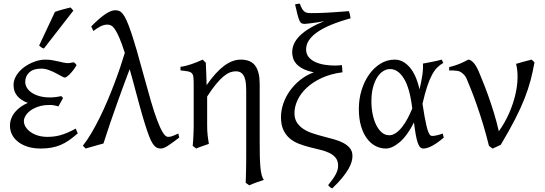

<svg xmlns="http://www.w3.org/2000/svg" viewBox="-20 -793 2965 1044"><path d="M396.5 -439Q387.2 -422.9 377.2 -410.2Q367.2 -397.5 358.4 -388.7Q349.6 -379.9 342.8 -375.5Q335.9 -371.1 332.5 -371.1Q327.1 -371.1 314 -378.7Q300.8 -386.2 283.2 -395.5Q265.6 -404.8 244.9 -412.4Q224.1 -419.9 204.6 -419.9Q161.6 -419.9 139.4 -399.4Q117.2 -378.9 117.2 -347.2Q117.2 -332 125.5 -317.1Q133.8 -302.2 150.6 -290.3Q167.5 -278.3 192.6 -270.8Q217.8 -263.2 252 -263.2Q265.1 -263.2 281.7 -265.1Q298.3 -267.1 313 -270.5L322.8 -260.3L297.9 -214.8Q283.7 -218.8 272.9 -220.5Q262.2 -222.2 250.5 -222.2Q215.3 -222.2 189 -213.4Q162.6 -204.6 145 -191.4Q127.4 -178.2 118.7 -163.1Q109.9 -147.9 109.9 -135.3Q109.9 -118.2 119.4 -102.8Q128.9 -87.4 146 -75.2Q163.1 -63 186.5 -55.9Q210 -48.8 237.8 -48.8Q254.9 -48.8 272.2 -50.8Q289.6 -52.7 308.1 -57.9Q326.7 -63 347.4 -71.8Q368.2 -80.6 391.6 -93.8L402.8 -67.9Q377.9 -45.9 355.5 -30.3Q333 -14.6 309.1 -4.6Q285.2 5.4 258.8 10Q232.4 14.6 200.2 14.6Q163.1 14.6 132.6 5.4Q102.1 -3.9 80.1 -20.5Q58.1 -37.1 46.1 -59.8Q34.2 -82.5 34.2 -109.4Q34.2 -130.4 41.5 -149.2Q48.8 -168 62 -183.8Q75.2 -199.7 93 -212.2Q110.8 -224.6 131.3 -233.4Q94.7 -247.1 74.2 -270.8Q53.7 -294.4 53.7 -330.6Q53.7 -351.1 62 -369.4Q70.3 -387.7 84 -403.1Q97.7 -418.5 115.2 -430.7Q132.8 -442.9 151.9 -451.4Q170.9 -460 189.7 -464.4Q208.5 -468.8 224.6 -468.8Q246.1 -468.8 263.7 -465.8Q281.2 -462.9 296.6 -459.2Q312 -455.6 325.4 -452.6Q338.9 -449.7 352.5 -449.7Q354 -449.7 357.9 -450.4Q361.8 -451.2 366.5 -451.9Q371.1 -452.6 375.2 -453.4Q379.4 -454.1 380.9 -454.1Q386.2 -451.7 389.4 -447.8Q392.6 -443.8 396.5 -439ZM218.8 -529.3Q214.8 -530.3 211.9 -531.5Q209 -532.7 206.1 -534.7Q203.1 -536.6 200.2 -539.1Q197.3 -541.5 192.9 -545.4L278.8 -728.5Q286.6 -731.4 297.4 -734.6Q308.1 -737.8 319.8 -741.2Q331.5 -744.6 343 -747.3Q354.5 -750 363.8 -752.4L378.9 -735.4Z M954.6 -44.9Q918 -17.1 894.3 -1.2Q870.6 14.6 854 14.6Q840.8 14.6 830.3 8.5Q819.8 2.4 809.8 -12.9Q799.8 -28.3 789.6 -55.4Q779.3 -82.5 766.4 -124.3Q753.4 -166 737.3 -224.9Q721.2 -283.7 700.2 -362.8L685.1 -417Q666.5 -368.2 648.9 -320.3Q631.3 -272.5 613.8 -223.1Q596.2 -173.8 578.4 -121.8Q560.5 -69.8 542.5 -12.7Q532.7 -10.3 519.8 -6.6Q506.8 -2.9 493.2 1Q479.5 4.9 466.8 8.5Q454.1 12.2 445.3 14.6L430.7 -1Q454.6 -31.2 477.5 -70.3Q500.5 -109.4 522.2 -153.3Q543.9 -197.3 564 -244.4Q584 -291.5 601.3 -337.4Q618.7 -383.3 633.3 -426.3Q647.9 -469.2 658.7 -505.4Q642.6 -555.7 629.6 -585.9Q616.7 -616.2 605.7 -632.6Q594.7 -648.9 584.7 -654.1Q574.7 -659.2 564.5 -659.2Q547.4 -659.2 529.5 -651.1Q511.7 -643.1 487.8 -624.5L476.1 -649.4Q500.5 -674.3 520.3 -691.2Q540 -708 555.9 -718.3Q571.8 -728.5 584.2 -732.9Q596.7 -737.3 606.9 -737.3Q618.2 -737.3 627.9 -733.6Q637.7 -730 647.7 -717.5Q657.7 -705.1 668.5 -681.4Q679.2 -657.7 692.9 -617.4Q706.5 -577.1 723.9 -517.8Q741.2 -458.5 763.7 -375Q783.2 -302.7 800.8 -242.7Q818.4 -182.6 834.5 -139.6Q850.6 -96.7 865.2 -72.8Q879.9 -48.8 893.6 -48.8Q899.4 -48.8 904.3 -49.6Q909.2 -50.3 915.3 -52.2Q921.4 -54.2 929.4 -57.9Q937.5 -61.5 949.7 -66.9Z M1289.1 -468.8Q1344.2 -468.8 1368.2 -435.1Q1392.1 -401.4 1392.1 -336.9V-23.9Q1392.1 21 1392.8 55.7Q1393.6 90.3 1396 116Q1398.4 141.6 1402.8 158.7Q1407.2 175.8 1415 185.1Q1394 191.9 1373 199.5Q1352.1 207 1335 214.8L1315.9 200.7Q1316.4 190.9 1316.9 173.1Q1317.4 155.3 1317.9 134.8Q1318.4 114.3 1318.6 94Q1318.8 73.7 1318.8 59.6V-293Q1318.8 -316.9 1317.1 -337.4Q1315.4 -357.9 1309.3 -373Q1303.2 -388.2 1292 -396.7Q1280.8 -405.3 1261.7 -405.3Q1247.6 -405.3 1231.7 -399.7Q1215.8 -394 1197 -378.9Q1178.2 -363.8 1155.8 -336.9Q1133.3 -310.1 1106.4 -268.1V-115.2Q1106.4 -98.1 1106.9 -84.5Q1107.4 -70.8 1108.9 -58.6Q1110.4 -46.4 1112.1 -34.7Q1113.8 -22.9 1115.7 -10.7Q1099.1 -4.4 1081.8 1.2Q1064.5 6.8 1046.9 14.6L1027.8 0Q1028.8 -9.8 1029.8 -23.7Q1030.8 -37.6 1031.5 -52.5Q1032.2 -67.4 1032.7 -81.8Q1033.2 -96.2 1033.2 -107.4V-332.5Q1033.2 -357.9 1031.7 -372.3Q1030.3 -386.7 1023.4 -394.3Q1016.6 -401.9 1002.2 -404.8Q987.8 -407.7 961.4 -410.2V-429.7Q979 -432.1 993.9 -436Q1008.8 -439.9 1022.9 -444.8Q1037.1 -449.7 1051.5 -455.6Q1065.9 -461.4 1082 -468.8L1099.1 -451.7Q1100.6 -417.5 1101.6 -390.6L1103.5 -330.1Q1151.4 -399.4 1197.3 -434.1Q1243.2 -468.8 1289.1 -468.8Z M1886.2 -693.4Q1763.7 -659.7 1704.1 -617.4Q1644.5 -575.2 1644.5 -524.9Q1644.5 -499.5 1658.4 -482.7Q1672.4 -465.8 1694.8 -455.6Q1717.3 -445.3 1745.4 -440.9Q1773.4 -436.5 1801.8 -436.5Q1812 -436.5 1821.5 -437.3Q1831.1 -438 1839.4 -439Q1840.3 -429.2 1840.8 -419.4Q1841.3 -409.7 1842.3 -399.9Q1777.8 -391.6 1729 -368.9Q1680.2 -346.2 1647.2 -315.2Q1614.3 -284.2 1597.7 -248.3Q1581.1 -212.4 1581.1 -178.2Q1581.1 -147.5 1594.7 -126.5Q1608.4 -105.5 1630.4 -91.3Q1652.3 -77.1 1680.7 -67.9Q1709 -58.6 1738.8 -50.8Q1768.6 -43 1796.9 -35.2Q1825.2 -27.3 1847.2 -15.6Q1869.1 -3.9 1882.8 12.9Q1896.5 29.8 1896.5 55.7Q1896.5 69.8 1891.6 87.4Q1886.7 105 1874.3 126.5Q1861.8 147.9 1840.6 174.1Q1819.3 200.2 1786.6 231.4Q1778.8 228.5 1773.9 224.1Q1769 219.7 1764.2 213.9Q1779.3 195.3 1789.8 180.4Q1800.3 165.5 1806.6 152.8Q1813 140.1 1815.7 129.4Q1818.4 118.7 1818.4 107.9Q1818.4 81.1 1804.9 64.7Q1791.5 48.3 1769.8 38.1Q1748 27.8 1720.2 21.2Q1692.4 14.6 1663.1 7.1Q1633.8 -0.5 1606 -11Q1578.1 -21.5 1556.4 -39.6Q1534.7 -57.6 1521.2 -85.7Q1507.8 -113.8 1507.8 -156.2Q1507.8 -192.4 1520.3 -229.2Q1532.7 -266.1 1556.2 -299.1Q1579.6 -332 1612.5 -358.4Q1645.5 -384.8 1686.5 -399.9Q1649.9 -407.2 1626.7 -419.4Q1603.5 -431.6 1590.8 -446.5Q1578.1 -461.4 1573.5 -477.5Q1568.8 -493.7 1568.8 -508.3Q1568.8 -558.6 1611.8 -600.1Q1654.3 -641.6 1743.2 -678.2Q1731.9 -675.8 1715.3 -672.9Q1698.7 -670.4 1682.6 -668.2Q1666.5 -666 1653.6 -664.6Q1640.6 -663.1 1636.2 -663.1Q1626.5 -663.1 1620.1 -666.3Q1613.8 -669.4 1608.6 -680.4Q1603.5 -691.4 1597.9 -712.4Q1592.3 -733.4 1584.5 -769Q1591.3 -771.5 1597.4 -772.2Q1603.5 -772.9 1610.4 -772.9Q1616.2 -756.8 1621.8 -746.8Q1627.4 -736.8 1634 -731.2Q1640.6 -725.6 1649.4 -723.6Q1658.2 -721.7 1670.9 -721.7Q1690.4 -721.7 1710.7 -722.2Q1731 -722.7 1755.1 -723.9Q1779.3 -725.1 1808.8 -727.3Q1838.4 -729.5 1876.5 -732.4Q1880.4 -724.6 1882.8 -713.1Q1885.3 -701.7 1886.2 -693.4Z M2096.2 -57.6Q2115.2 -57.6 2133.3 -70.3Q2151.4 -83 2167.5 -103.8Q2183.6 -124.5 2197.3 -150.6Q2210.9 -176.8 2221.7 -203.1Q2208.5 -313.5 2176.5 -365.5Q2144.5 -417.5 2101.1 -417.5Q2082.5 -417.5 2064.5 -406.7Q2046.4 -396 2032 -374Q2017.6 -352.1 2008.5 -318.8Q1999.5 -285.6 1999.5 -240.7Q1999.5 -206.1 2006.1 -173.1Q2012.7 -140.1 2025.1 -114.5Q2037.6 -88.9 2055.4 -73.2Q2073.2 -57.6 2096.2 -57.6ZM2390.6 -451.2Q2372.1 -440.4 2356.9 -425.3Q2341.8 -410.2 2328.4 -384.8Q2314.9 -359.4 2302.5 -321.8Q2290 -284.2 2277.3 -228.5Q2283.7 -187.5 2288.8 -158.7Q2293.9 -129.9 2298.6 -110.6Q2303.2 -91.3 2307.4 -79.8Q2311.5 -68.4 2315.4 -62.7Q2319.3 -57.1 2323.2 -55.4Q2327.1 -53.7 2331.1 -53.7Q2338.9 -53.7 2354.2 -56.9Q2369.6 -60.1 2387.2 -66.9Q2388.2 -62.5 2389.6 -57.6Q2391.1 -52.7 2393.1 -44.9Q2359.4 -16.1 2331.1 -0.7Q2302.7 14.6 2282.2 14.6Q2272 14.6 2264.6 7.3Q2257.3 0 2251.5 -16.6Q2245.6 -33.2 2240.7 -60.3Q2235.8 -87.4 2231 -127Q2193.8 -54.2 2153.1 -19.8Q2112.3 14.6 2078.1 14.6Q2048.8 14.6 2022.2 1Q1995.6 -12.7 1975.3 -39.8Q1955.1 -66.9 1943.1 -107.4Q1931.2 -147.9 1931.2 -201.2Q1931.2 -253.9 1946 -302.5Q1960.9 -351.1 1987.1 -387.9Q2013.2 -424.8 2048.8 -446.8Q2084.5 -468.8 2126.5 -468.8Q2170.9 -468.8 2206.8 -428.2Q2242.7 -387.7 2261.2 -307.1Q2270.5 -346.2 2276.1 -382.6Q2281.7 -418.9 2279.8 -447.3Q2290.5 -449.2 2303.2 -451.7Q2315.9 -454.1 2329.6 -456.8Q2343.3 -459.5 2356.4 -462.4Q2369.6 -465.3 2381.3 -468.8Q2385.3 -463.4 2386.7 -459Q2388.2 -454.6 2390.6 -451.2Z M2886.2 -453.6Q2877.4 -403.8 2865 -356.4Q2852.5 -309.1 2832 -256.8Q2811.5 -204.6 2780.3 -143.8Q2749 -83 2703.1 -5.9Q2695.3 -1.5 2681.4 4.6Q2667.5 10.7 2658.2 15.1L2638.7 0Q2624 -60.5 2606.9 -116.5Q2589.8 -172.4 2573.5 -219.5Q2557.1 -266.6 2542.5 -303.2Q2527.8 -339.8 2518.1 -362.8Q2510.7 -379.9 2499.5 -390.1Q2488.3 -400.4 2479.5 -404.3Q2474.1 -406.7 2464.4 -408Q2454.6 -409.2 2445.3 -409.7Q2434.1 -410.2 2422.4 -409.7V-428.2Q2453.1 -435.1 2479 -446Q2504.9 -457 2526.4 -468.8Q2537.6 -468.8 2552.2 -454.8Q2566.9 -440.9 2582.5 -405.8Q2590.3 -386.7 2604 -353.3Q2617.7 -319.8 2633.3 -276.6Q2648.9 -233.4 2664.6 -182.9Q2680.2 -132.3 2692.4 -79.1Q2726.1 -126.5 2748.3 -177.5Q2770.5 -228.5 2782 -277.3Q2793.5 -326.2 2794.2 -369.6Q2794.9 -413.1 2786.1 -445.8Q2808.6 -452.6 2829.8 -458.3Q2851.1 -463.9 2870.6 -468.8Q2874.5 -466.3 2879.2 -461.2Q2883.8 -456.1 2886.2 -453.6Z"/></svg>

Font: Gentium Plus
Style: Regular
Weight: 400
Designer: J. Victor Gaultney, Annie Olsen, Iska Routamaa
Foundry: SIL International
Version: Version 1.510